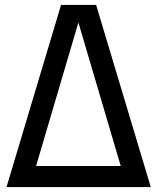

<svg xmlns="http://www.w3.org/2000/svg" viewBox="-20 -760 638 780"><path d="M370.5 -740 592.5 0H6.5L228 -740ZM298.5 -668.5 126.5 -85.5H470.5Z"/></svg>

Font: Encode Sans Condensed Medium
Style: Regular
Weight: 500
Width: 3
Designer: Multiple Designers
Foundry: Impallari Type
Version: Version 2.000